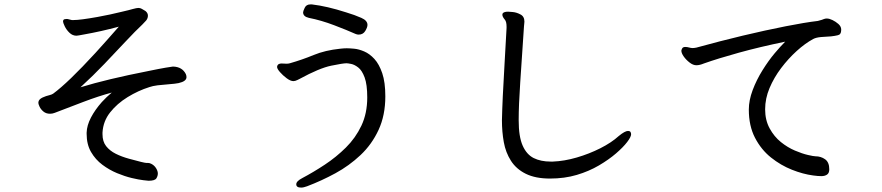

<svg xmlns="http://www.w3.org/2000/svg" viewBox="-20 -779 4000 871"><path d="M643 -40H650Q658 -40 666 -36Q680 -29 688 -16Q696 -3 696 8Q696 19 690 29Q684 41 654 41Q652 41 630.5 38.5Q609 36 577.5 28.5Q546 21 511 6.5Q476 -8 444.5 -31.5Q413 -55 393 -89.5Q373 -124 373 -172V-177Q374 -210 392.5 -245.5Q411 -281 442 -316Q463 -339 487 -359Q427 -343 357.5 -316.5Q288 -290 228 -267Q218 -263 207 -263Q189 -263 177 -273Q165 -283 159.5 -295Q154 -307 154 -312Q154 -323 162.5 -330Q171 -337 189 -343Q195 -345 205 -347.5Q215 -350 221 -354Q289 -404 413 -539Q464 -595 519 -658Q437 -636 363 -623Q332 -617 327 -617Q309 -617 295 -630.5Q281 -644 273.5 -660Q266 -676 266 -681Q266 -691 274 -692Q279 -693 283 -693Q287 -693 293.5 -691Q300 -689 306 -688H313Q344 -688 422 -702Q482 -713 530 -725Q569 -734 582 -738Q600 -743 608 -743Q616 -743 623 -739Q630 -735 640 -729Q651 -720 651 -708Q651 -696 643 -686Q633 -675 626 -668Q595 -639 550.5 -591.5Q506 -544 454 -489.5Q402 -435 345 -383Q465 -420 654 -457Q702 -467 731.5 -472Q761 -477 764 -477H767Q807 -475 823 -443Q826 -436 826 -429Q826 -410 790 -402Q775 -399 748 -397L695 -392Q672 -389 658 -384Q607 -368 559 -338.5Q511 -309 479.5 -269Q448 -229 445 -178V-170Q445 -137 461.5 -116Q478 -95 505 -81.5Q532 -68 565 -59Q634 -40 643 -40Z M1607 -622Q1600 -622 1593 -625Q1555 -642 1496 -664.5Q1437 -687 1381 -698Q1355 -704 1355 -723Q1355 -728 1362 -743Q1369 -759 1388 -759H1394H1395Q1463 -751 1550 -723Q1590 -711 1619 -698Q1647 -686 1647 -666Q1647 -655 1637 -638.5Q1627 -622 1607 -622ZM1257 -491 1280 -490Q1288 -490 1295 -492Q1351 -508 1403 -529.5Q1455 -551 1523 -558Q1540 -560 1553 -560Q1566 -560 1587 -558Q1608 -556 1632.5 -545.5Q1657 -535 1678.5 -511.5Q1700 -488 1714 -447Q1728 -406 1728 -342Q1728 -256 1697.5 -190Q1667 -124 1615.5 -75.5Q1564 -27 1501.5 7Q1439 41 1373 66Q1357 72 1346 72Q1324 72 1324 57Q1324 43 1351 29Q1402 2 1453.5 -32Q1505 -66 1549 -109.5Q1593 -153 1619.5 -209Q1646 -265 1646 -337Q1646 -396 1634 -428Q1622 -460 1605 -473Q1588 -486 1573 -489Q1558 -492 1552 -492Q1536 -492 1482.5 -481Q1429 -470 1339 -421Q1339 -421 1329 -416Q1319 -411 1311 -411Q1298 -411 1280.5 -424Q1263 -437 1250 -452Q1237 -467 1237 -475Q1237 -483 1244 -488Q1250 -491 1257 -491Z M2285 -726Q2288 -726 2305.5 -724.5Q2323 -723 2340 -714Q2359 -705 2359 -681Q2359 -675 2358 -669.5Q2357 -664 2357 -659Q2357 -659 2340 -405Q2333 -300 2333 -237V-233Q2333 -159 2351 -118.5Q2369 -78 2401 -62Q2433 -46 2478 -46H2488Q2540 -48 2596.5 -64.5Q2653 -81 2703.5 -106.5Q2754 -132 2787 -162Q2815 -185 2829 -185Q2837 -185 2840 -180.5Q2843 -176 2843 -170Q2843 -158 2825 -134.5Q2807 -111 2774.5 -83Q2742 -55 2697 -28.5Q2652 -2 2596.5 14.5Q2541 31 2475 31Q2409 31 2365.5 9.5Q2322 -12 2298 -49.5Q2274 -87 2265.5 -134Q2257 -181 2257 -233Q2259 -326 2269 -492L2278 -652V-658Q2278 -681 2270 -690Q2259 -703 2259 -712Q2259 -716 2261 -719Q2267 -726 2285 -726Z M3796 -642Q3796 -622 3780 -619Q3768 -616 3750 -614Q3727 -612 3705 -611Q3682 -609 3669 -602Q3632 -582 3594 -547.5Q3556 -513 3523.5 -470Q3491 -427 3471 -379.5Q3451 -332 3451 -283Q3451 -234 3471.5 -196.5Q3492 -159 3522.5 -134.5Q3553 -110 3586 -96Q3619 -82 3645 -76Q3671 -70 3679 -70Q3704 -70 3723 -56.5Q3742 -43 3742 -11Q3742 6 3732 13Q3722 20 3706 20Q3690 20 3669 17Q3623 11 3572.5 -9Q3522 -29 3477.5 -64.5Q3433 -100 3405 -154Q3377 -208 3377 -282Q3377 -324 3394.5 -370.5Q3412 -417 3439.5 -461Q3467 -505 3494 -537Q3521 -569 3542 -590Q3426 -566 3332 -540Q3238 -514 3173 -491Q3154 -483 3139 -483Q3124 -483 3108 -495.5Q3092 -508 3081.5 -523Q3071 -538 3071 -549Q3071 -552 3074 -558Q3077 -566 3089 -566Q3097 -566 3106 -563.5Q3115 -561 3122 -561Q3129 -561 3139 -563Q3357 -623 3545 -660Q3631 -677 3690 -684Q3699 -686 3708 -689Q3720 -694 3727 -695H3731Q3742 -695 3756.5 -688Q3771 -681 3783 -670.5Q3795 -660 3796 -647Z"/></svg>

Font: Moon Stars Kai
Style: Bold
Weight: 700
Designer: GuiWonder
Version: Version 1.101